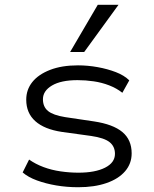

<svg xmlns="http://www.w3.org/2000/svg" viewBox="-20 -777 645 805"><path d="M308 8Q260 8 216 0.5Q172 -7 135 -20.5Q98 -34 75 -54L102 -108Q129 -89 162.5 -76.5Q196 -64 234 -58.5Q272 -53 309 -53Q379 -53 420.5 -74Q462 -95 462 -132Q462 -163 439.5 -181Q417 -199 362 -207L239 -224Q166 -235 128 -269Q90 -303 90 -359Q90 -401 115.5 -433Q141 -465 190 -484Q239 -503 307 -503Q348 -503 389.5 -495.5Q431 -488 466 -474.5Q501 -461 522 -440L493 -388Q469 -407 438 -419Q407 -431 373 -436Q339 -441 305 -441Q236 -441 198 -418.5Q160 -396 160 -361Q160 -329 181.5 -311.5Q203 -294 253 -286L374 -268Q454 -256 493 -223.5Q532 -191 532 -134Q532 -91 504.5 -59Q477 -27 426.5 -9.5Q376 8 308 8ZM274 -559 390 -757H477L333 -559Z"/></svg>

Font: Nunito Sans 7pt SemiExpanded Light
Style: Regular
Weight: 300
Width: 6
Designer: Vernon Adams
Foundry: Vernon Adams
Version: Version 3.101;gftools[0.9.27]